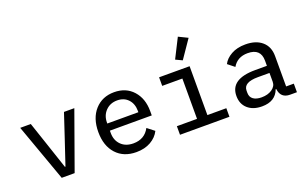

<svg xmlns="http://www.w3.org/2000/svg" viewBox="-89 -1196 2579 1620"><g transform="rotate(-20 1200.0 -386.0)"><path d="M358 0H242L57 -516H152L225 -299L299 -78H304L378 -299L450 -516H543Z M910 12Q796 12 730 -60.5Q664 -133 664 -257Q664 -381 730 -454.5Q796 -528 903 -528Q1009 -528 1072.5 -457.5Q1136 -387 1136 -274V-235H760V-214Q760 -148 801 -107Q842 -66 911 -66Q1012 -66 1057 -151L1120 -102Q1094 -50 1039.5 -19Q985 12 910 12ZM904 -454Q841 -454 800.5 -412.5Q760 -371 760 -307V-299H1039V-310Q1039 -375 1002 -414.5Q965 -454 904 -454Z M1652 -744 1541 -582 1482 -610 1570 -784ZM1304 0V-77H1485V-439H1304V-516H1578V-77H1748V0Z M2354 0H2293Q2209 0 2199 -85H2194Q2158 12 2038 12Q1958 12 1910.5 -30Q1863 -72 1863 -144Q1863 -296 2087 -296H2192V-342Q2192 -452 2075 -452Q1982 -452 1939 -378L1880 -425Q1902 -469 1954.5 -498.5Q2007 -528 2082 -528Q2176 -528 2230.5 -481Q2285 -434 2285 -350V-77H2354ZM2060 -61Q2117 -61 2154.5 -87Q2192 -113 2192 -152V-232H2088Q1959 -232 1959 -158V-137Q1959 -100 1986 -80.5Q2013 -61 2060 -61Z"/></g></svg>

Font: IBM Plex Mono Text
Style: Regular
Weight: 450
Designer: Mike Abbink, Paul van der Laan, Pieter van Rosmalen
Foundry: Bold Monday
Version: Version 2.000